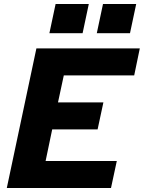

<svg xmlns="http://www.w3.org/2000/svg" viewBox="-20 -940 719 960"><path d="M14 0 162 -698H679L651 -563H299L270 -428H497L468 -293H241L208 -135H564L535 0ZM464 -774 495 -920H661L630 -774ZM227 -774 258 -920H424L393 -774Z"/></svg>

Font: Azeret Mono Thin
Style: Bold Italic
Weight: 700
Italic angle: -12°
Version: Version 1.002